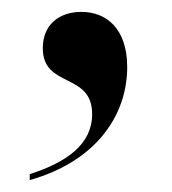

<svg xmlns="http://www.w3.org/2000/svg" viewBox="-20 -149 290 323"><path d="M30 144V154C146 121 194 41 194 -36C194 -102 158 -129 117 -129C80 -129 52 -108 52 -68C52 0 135 -28 135 43C135 94 92 124 30 144Z"/></svg>

Font: Noto Serif Display
Style: Regular
Weight: 400
Designer: Monotype Design Team
Foundry: Monotype Imaging Inc.
Version: Version 2.009